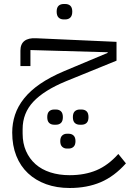

<svg xmlns="http://www.w3.org/2000/svg" viewBox="-20 -635 649 959"><path d="M328 304Q263 304 210.5 285Q158 266 120 230.5Q82 195 61.5 143.5Q41 92 41 27Q41 -19 55 -61.5Q69 -104 100 -143Q131 -182 180.5 -216Q230 -250 301 -280L518 -371V-374L132 -385V-305H82V-382Q82 -415 102 -430.5Q122 -446 160 -444L562 -426V-332L309 -229Q200 -184 146.5 -127Q93 -70 93 10V32Q93 81 110 119.5Q127 158 157.5 185Q188 212 231.5 226Q275 240 328 240Q403 240 461.5 215.5Q520 191 571 134L609 181Q551 246 483 275Q415 304 328 304ZM298 -538Q282 -538 272.5 -547.5Q263 -557 263 -577Q263 -597 272.5 -606Q282 -615 298 -615H306Q322 -615 331.5 -606Q341 -597 341 -577Q341 -557 331.5 -547.5Q322 -538 306 -538ZM379 -12Q363 -12 353.5 -21Q344 -30 344 -50Q344 -70 353.5 -79Q363 -88 379 -88H387Q403 -88 412.5 -79Q422 -70 422 -50Q422 -30 412.5 -21Q403 -12 387 -12ZM314 107Q300 107 290.5 98Q281 89 281 70Q281 51 290.5 42Q300 33 314 33H323Q338 33 347.5 42Q357 51 357 70Q357 89 347.5 98Q338 107 323 107ZM251 -12Q235 -12 225.5 -21Q216 -30 216 -50Q216 -70 225.5 -79Q235 -88 251 -88H259Q275 -88 284.5 -79Q294 -70 294 -50Q294 -30 284.5 -21Q275 -12 259 -12Z"/></svg>

Font: IBM Plex Sans Arabic Light
Style: Regular
Weight: 300
Designer: Mike Abbink, Paul van der Laan, Pieter van Rosmalen, Wael Morcos, Khajak Apelian
Foundry: Bold Monday
Version: Version 1.2